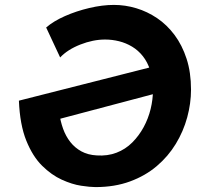

<svg xmlns="http://www.w3.org/2000/svg" viewBox="-20 -763 829 782"><path d="M444 -743Q490 -743 535 -729.5Q580 -716 620 -689Q660 -662 691 -620.5Q722 -579 740 -523.5Q758 -468 758 -398Q758 -342 742.5 -285Q727 -228 696 -177Q665 -126 618.5 -86.5Q572 -47 509.5 -24Q447 -1 369 -1Q347 -1 310.5 -6.5Q274 -12 232 -31Q190 -50 151.5 -88Q113 -126 87 -190.5Q61 -255 57 -353L644 -502L662 -395L171 -265L221 -305Q226 -269 237 -238.5Q248 -208 266.5 -184.5Q285 -161 311.5 -146.5Q338 -132 374 -130Q418 -127 454.5 -141Q491 -155 518.5 -182.5Q546 -210 565 -245Q584 -280 593.5 -319Q603 -358 603 -396Q603 -442 592 -476Q581 -510 562 -534Q543 -558 518 -573Q493 -588 465 -595Q437 -602 408 -602Q359 -602 307 -581.5Q255 -561 225 -529L168 -651Q198 -677 244.5 -697.5Q291 -718 344 -730.5Q397 -743 444 -743Z"/></svg>

Font: Josefin Sans Thin
Style: Bold Italic
Weight: 700
Italic angle: -7°
Version: Version 2.000